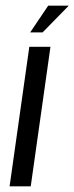

<svg xmlns="http://www.w3.org/2000/svg" viewBox="-20 -661 264 681"><path d="M14 0 84 -495H159L89 0ZM87 -546 151 -641H224L131 -546Z"/></svg>

Font: Alumni Sans Medium
Style: Italic
Weight: 500
Italic angle: -8°
Designer: Robert E. Leuschke
Foundry: Robert E. Leuschke
Version: Version 1.016